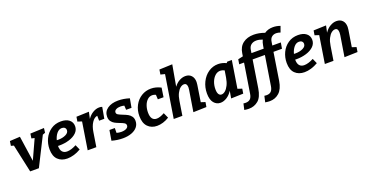

<svg xmlns="http://www.w3.org/2000/svg" viewBox="-37 -1712 5522 2881"><g transform="rotate(-20 2724.0 -272.0)"><path d="M365 -530 585 -539 576 -466 535 -451 307 2H168L71 -445L27 -457L38 -530L201 -539L260 -134L402 -445L354 -457Z M691 -214V-213Q691 -150 717.5 -119.5Q744 -89 792 -89Q857 -89 942 -134L978 -53Q924 -21 868 -4.5Q812 12 761 12Q668 12 611 -43.5Q554 -99 554 -210Q554 -298 590.5 -375Q627 -452 695.5 -499Q764 -546 855 -546Q938 -546 986 -508Q1034 -470 1034 -406Q1034 -345 989 -301.5Q944 -258 870.5 -235.5Q797 -213 712 -213Q697 -213 691 -214ZM703 -301Q711 -300 727 -300Q795 -300 846.5 -324.5Q898 -349 898 -392Q898 -417 881 -432Q864 -447 836 -447Q789 -447 754 -405Q719 -363 703 -301Z M1515 -538 1483 -359H1400L1399 -438Q1351 -432 1312.5 -374Q1274 -316 1261 -227L1225 0H1087L1156 -436L1089 -458L1101 -531L1302 -538L1279 -431Q1316 -486 1367 -516Q1418 -546 1468 -546Q1496 -546 1515 -538Z M1673 -391Q1673 -368 1693.5 -355Q1714 -342 1762 -323Q1809 -305 1839.5 -288.5Q1870 -272 1891.5 -243Q1913 -214 1913 -170Q1913 -115 1880 -74Q1847 -33 1786.5 -10.5Q1726 12 1648 12Q1560 12 1471 -13L1498 -175H1584L1583 -98Q1618 -87 1658 -87Q1707 -87 1738 -103.5Q1769 -120 1770 -149Q1770 -175 1748 -189.5Q1726 -204 1679 -221Q1634 -238 1604.5 -254Q1575 -270 1554 -299Q1533 -328 1533 -373Q1533 -453 1598 -499.5Q1663 -546 1770 -546Q1857 -546 1949 -517L1923 -374H1837L1833 -442Q1801 -450 1773 -450Q1730 -450 1701.5 -434Q1673 -418 1673 -391Z M2131 -224Q2131 -92 2226 -92Q2277 -92 2350 -133L2388 -48Q2340 -18 2290.5 -3Q2241 12 2195 12Q2104 12 2047.5 -46Q1991 -104 1991 -216Q1991 -310 2031 -385.5Q2071 -461 2140 -503.5Q2209 -546 2292 -546Q2373 -546 2451 -505L2429 -359H2338L2334 -433Q2305 -446 2278 -446Q2234 -446 2200.5 -414.5Q2167 -383 2149 -332Q2131 -281 2131 -224Z M2928 -98 2996 -76 2983 -1 2773 5 2827 -330Q2831 -350 2831 -371Q2831 -402 2819 -419.5Q2807 -437 2782 -437Q2753 -437 2723 -413.5Q2693 -390 2669 -342.5Q2645 -295 2635 -227L2599 0H2461L2569 -678L2501 -695L2513 -771L2721 -779L2661 -442Q2699 -494 2747.5 -520Q2796 -546 2844 -546Q2903 -546 2938 -508Q2973 -470 2973 -405Q2973 -382 2969 -361Z M3583 -534 3514 -99 3583 -76 3571 -1 3376 5 3396 -111Q3359 -52 3308 -20Q3257 12 3207 12Q3143 12 3101.5 -38.5Q3060 -89 3060 -189Q3060 -286 3100.5 -368.5Q3141 -451 3211 -499Q3281 -547 3366 -547Q3430 -547 3495 -516L3509 -534ZM3411 -313 3429 -424Q3395 -442 3363 -442Q3317 -442 3280 -409Q3243 -376 3222 -321.5Q3201 -267 3201 -205Q3201 -152 3217.5 -126Q3234 -100 3263 -100Q3292 -100 3322 -125Q3352 -150 3376 -198.5Q3400 -247 3411 -313Z M4237 -586 4228 -530H4364L4348 -435H4212L4143 4Q4123 128 4060 185Q3997 242 3909 242Q3878 242 3836 235L3858 138Q3888 141 3894 141Q3942 141 3967 114.5Q3992 88 4000 37L4075 -435H3879L3810 3Q3789 135 3725.5 188.5Q3662 242 3575 242Q3544 242 3502 235L3524 138Q3530 139 3539 140Q3548 141 3560 141Q3605 141 3631.5 117Q3658 93 3667 37L3742 -435H3665L3677 -511L3757 -529L3764 -575Q3779 -676 3847.5 -727.5Q3916 -779 4019 -779Q4103 -779 4193 -746Q4249 -786 4330 -786Q4387 -786 4445 -765L4411 -671Q4375 -684 4344 -684Q4302 -684 4273 -660Q4244 -636 4237 -586ZM3895 -530H4090L4098 -577Q4105 -624 4124 -663Q4072 -683 4027 -683Q3977 -683 3944 -657.5Q3911 -632 3903 -581Z M4478 -214V-213Q4478 -150 4504.5 -119.5Q4531 -89 4579 -89Q4644 -89 4729 -134L4765 -53Q4711 -21 4655 -4.5Q4599 12 4548 12Q4455 12 4398 -43.5Q4341 -99 4341 -210Q4341 -298 4377.5 -375Q4414 -452 4482.5 -499Q4551 -546 4642 -546Q4725 -546 4773 -508Q4821 -470 4821 -406Q4821 -345 4776 -301.5Q4731 -258 4657.5 -235.5Q4584 -213 4499 -213Q4484 -213 4478 -214ZM4490 -301Q4498 -300 4514 -300Q4582 -300 4633.5 -324.5Q4685 -349 4685 -392Q4685 -417 4668 -432Q4651 -447 4623 -447Q4576 -447 4541 -405Q4506 -363 4490 -301Z M5340 -98 5408 -76 5396 -1 5186 5 5240 -330Q5243 -351 5243 -369Q5243 -437 5195 -437Q5165 -437 5135.5 -413.5Q5106 -390 5082 -342.5Q5058 -295 5048 -227L5012 0H4874L4943 -436L4876 -458L4888 -531L5089 -538L5066 -430Q5104 -487 5155 -516.5Q5206 -546 5255 -546Q5316 -546 5351 -508.5Q5386 -471 5386 -406Q5386 -382 5382 -361Z"/></g></svg>

Font: Bitter Pro
Style: Bold Italic
Weight: 700
Italic angle: -9°
Designer: Sol Matas, and Bitter project Authors
Foundry: Sol Matas
Version: Version 1.010